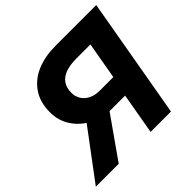

<svg xmlns="http://www.w3.org/2000/svg" viewBox="-204 -874 1049 1049"><g transform="rotate(-45 320.5 -350.0)"><path d="M443.8 -293.6 450.4 -300 507.4 -625.2 558.4 -570.4H388.4Q340.6 -570.4 306.7 -558.4Q272.8 -546.4 255 -521.1Q237.2 -495.8 237.2 -456.8Q237.2 -428.8 251.3 -405.6Q265.4 -382.4 292.4 -369.1Q319.4 -355.8 355.8 -355.8H529L508.8 -238.8H326.6Q263.8 -238.8 206.7 -266.8Q149.6 -294.8 114.4 -346.3Q79.2 -397.8 79.2 -464.2Q79.2 -543.8 116.7 -596.7Q154.2 -649.6 216.6 -674.8Q279 -700 356.2 -700H672.4L549.8 0H392.4ZM188.8 -293.6 333.6 -266.6 146 0H-30.8Z"/></g></svg>

Font: Fixel Italic Variable 20240409 Display Thin
Style: Italic
Weight: 100
Italic angle: -10°
Designer: AlfaBravo + MacPaw
Foundry: Kyrylo Tkachov, Marchela Mozhyna, Serhii Makarenko, Maria Weinstein, Zakhar Kryvoshyya
Version: Version 1.211;Glyphs 3.2 (3225)